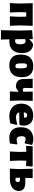

<svg xmlns="http://www.w3.org/2000/svg" viewBox="1614 -2138 709 3977"><g transform="rotate(90 1968.5 -149.5)"><path d="M44 0 53 -190 46 -472H515L506 -210L514 0H319L328 -190L324 -338H235L231 -210L239 0Z M791 -474V-404H798Q840 -454 894 -479Q982 -479 1031 -418Q1080 -357 1080 -248Q1080 -124 1016.5 -56Q953 12 838 12Q817 12 795 9L799 185H605L613 -190L606 -461ZM791 -210 793 -113Q813 -108 827 -108Q864 -108 880.5 -134Q897 -160 897 -217Q897 -273 881 -299Q865 -325 830 -325Q808 -325 791 -313Z M1353 -484Q1465 -484 1522 -424Q1579 -364 1579 -247Q1579 -119 1517.5 -53.5Q1456 12 1336 12Q1110 12 1110 -223Q1110 -352 1171.5 -418Q1233 -484 1353 -484ZM1339 -353Q1310 -353 1301 -334.5Q1292 -316 1292 -257Q1292 -169 1303 -141.5Q1314 -114 1350 -114Q1378 -114 1387 -132.5Q1396 -151 1396 -211Q1396 -298 1385 -325.5Q1374 -353 1339 -353Z M1874 0 1882 -177H1872Q1835 -143 1787 -124Q1701 -124 1660 -160.5Q1619 -197 1617 -275L1612 -472H1805L1801 -314Q1801 -267 1840 -267Q1856 -267 1881 -278L1876 -472H2070L2061 -210L2069 0Z M2390 12Q2266 12 2196.5 -54Q2127 -120 2127 -236Q2127 -351 2193 -417Q2259 -483 2374 -483Q2490 -483 2544.5 -412.5Q2599 -342 2576 -221L2555 -196L2307 -194Q2324 -126 2410 -126Q2457 -126 2553 -151L2567 -141L2537 -9Q2457 12 2390 12ZM2368 -359Q2315 -359 2305 -288L2415 -292L2417 -306Q2417 -359 2368 -359Z M2861 -484Q2929 -484 2983 -460L2952 -312L2938 -305Q2886 -326 2862 -326Q2801 -326 2801 -249Q2801 -192 2818.5 -166Q2836 -140 2874 -140Q2905 -140 2959 -155L2972 -144L2952 -1Q2900 12 2827 12Q2726 12 2670.5 -50.5Q2615 -113 2615 -228Q2615 -350 2679.5 -417Q2744 -484 2861 -484Z M3118 0 3127 -190 3123 -340H3112L3011 -335L3001 -347L3010 -472H3420L3430 -461L3420 -335L3319 -340H3309L3305 -210L3313 0Z M3473 0 3482 -190 3475 -472H3669L3664 -319H3760Q3846 -319 3891 -285.5Q3936 -252 3936 -187Q3936 -101 3869.5 -50.5Q3803 0 3689 0ZM3705 -209 3660 -208 3664 -118 3720 -115Q3734 -122 3743 -136Q3752 -150 3752 -164Q3752 -184 3739 -197Q3726 -210 3705 -209Z"/></g></svg>

Font: Alegreya Sans Black
Style: Regular
Weight: 900
Designer: Juan Pablo del Peral
Foundry: Huerta Tipografica
Version: Version 2.007